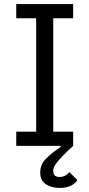

<svg xmlns="http://www.w3.org/2000/svg" viewBox="-20 -718 440 945"><path d="M60 -70H158V-628H60V-698H340V-628H242V-70H340V0Q308 29 289 49Q270 69 259.5 82.5Q249 96 245.5 105.5Q242 115 242 123Q242 140 250.5 146.5Q259 153 273 153Q302 153 321 129L361 168Q352 184 330 195.5Q308 207 273 207Q234 207 206 189Q178 171 178 131Q178 93 204.5 65Q231 37 279 5L278 0H60Z"/></svg>

Font: IBM Plex Sans
Style: Regular
Weight: 400
Designer: Mike Abbink, Paul van der Laan, Pieter van Rosmalen
Foundry: Bold Monday
Version: Version 3.005